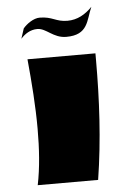

<svg xmlns="http://www.w3.org/2000/svg" viewBox="-51 -723 498 760"><g transform="rotate(-5 198.0 -342.5)"><path d="M71 -500C80 -406 87 -312 87 -222C87 -143 82 -68 68 0H308C333 -158 341 -316 341 -473V-500ZM341 -685C314 -657 282 -638 242 -638C196 -638 184 -660 133 -660C109 -660 81 -640 67 -623L54 -583C70 -601 92 -616 120 -616C156 -616 180 -575 232 -575C320 -575 318 -633 341 -685Z"/></g></svg>

Font: Ruslan Display
Style: Regular
Weight: 400
Designer: Denis Masharov, Vladimir Rabdu
Foundry: Denis Masharov, Vladimir Rabdu
Version: Version 1.001